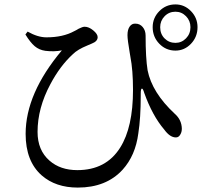

<svg xmlns="http://www.w3.org/2000/svg" viewBox="-20 -819 922 869"><path d="M332 30Q232 30 169 -25Q96 -89 96 -213Q96 -396 260 -591Q225 -584 185 -589Q157 -593 137 -610Q117 -627 95 -663L105 -676Q151 -650 190 -650Q265 -650 316 -678Q325 -682 336 -689Q354 -698 363 -698Q382 -698 402 -681.5Q422 -665 422 -651Q422 -632 396 -622Q390 -619 375 -613Q331 -595 310 -574Q252 -521 208 -438Q150 -330 150 -222Q150 -139 204 -92Q253 -49 330 -49Q460 -49 524 -151Q582 -243 582 -412Q582 -502 570 -563Q569 -568 567 -581Q557 -639 557 -660Q557 -685 567 -699Q577 -713 593 -712Q613 -712 626 -696.5Q639 -681 639 -658Q639 -557 648 -501Q668 -400 771 -304Q802 -277 803 -237Q803 -221 796 -210Q789 -197 776 -197Q749 -197 723 -233Q670 -295 633 -398Q627 -419 622 -418Q617 -417 617 -395Q617 -393 617 -387Q617 -285 606 -215Q593 -115 535 -51Q461 30 332 30ZM774 -590Q731 -590 701 -621Q671 -652 671 -696Q671 -738 701 -768.5Q731 -799 774 -799Q815 -799 844.5 -768.5Q874 -738 874 -696Q874 -652 844.5 -621Q815 -590 774 -590ZM774 -625Q802 -625 822 -645.5Q842 -666 842 -696Q842 -725 822 -745.5Q802 -766 774 -766Q745 -766 725 -745.5Q705 -725 705 -696Q705 -665 725 -645Q745 -625 774 -625Z"/></svg>

Font: GenRyuMin TW M
Style: Regular
Weight: 500
Version: Version 1.501;PS 1;hotconv 16.6.51;makeotf.lib2.5.65220